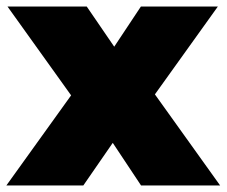

<svg xmlns="http://www.w3.org/2000/svg" viewBox="-28 -570 697 590"><path d="M-8.5 0 190.5 -277 -5 -550H238.5L323 -426.5L405 -550H641.5L448 -280L648.5 0H405.5L318.5 -131L228 0Z"/></svg>

Font: Encode Sans SmExp Black
Style: Regular
Weight: 900
Width: 6
Designer: Multiple Designers
Foundry: Impallari Type
Version: Version 3.002; ttfautohint (v1.8.3) -l 8 -r 50 -G 200 -x 14 